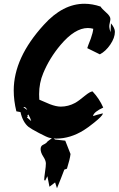

<svg xmlns="http://www.w3.org/2000/svg" viewBox="-20 -727 631 1021"><path d="M570 -548 575 -542 567 -540 570 -603Q591 -578 591 -558Q591 -526 566.5 -490Q542 -454 511 -438L444 -471Q446 -479 463 -522Q474 -553 476 -574Q461 -578 447 -578Q378 -578 302 -488Q243 -418 210 -338Q188 -286 188 -226Q188 -212 189 -197Q217 -185 245 -173Q279 -160 303 -160Q343 -160 380 -180Q398 -190 433 -219Q459 -240 472 -241Q508 -203 529 -155Q481 -133 475 -112L476 -110Q492 -116 526 -124L527 -122Q523 -109 482 -76Q450 -50 426 -35Q354 10 279 10Q260 10 244 6Q232 4 187.5 -19.5Q143 -43 132 -52Q101 -77 89 -131L67 -135Q53 -192 53 -246Q53 -420 213 -595Q314 -707 429 -707Q471 -707 515 -692Q520 -682 545 -660Q567 -641 567 -626Q567 -620 564 -607Q561 -594 561 -588Q561 -574 570 -548ZM109 -158Q109 -158 104 -157L125 -142Q117 -158 109 -158ZM123 -103 146 -83Q142 -99 131 -118L125 -114Q128 -112 128 -108ZM196 66Q196 49 209 43Q227 35 233 25L260 5L273 15L327 21L355 92Q352 119 336 170L322 175Q306 218 283 274L273 243L243 266L232 210L219 236L220 230L215 233V232Q215 217 219.5 187Q224 157 224 142Q224 127 210 105.5Q196 84 196 66Z"/></svg>

Font: Ode an Erik AH
Style: Regular
Weight: 400
Designer: Andreas Höfeld
Foundry: Fontgrube AH
Version: Version 2.00